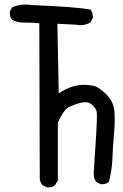

<svg xmlns="http://www.w3.org/2000/svg" viewBox="-20 -816 540 840"><path d="M192 4H186L166 -6Q156 -18 154 -33L152 -714Q129 -717 104 -717H86Q57 -717 33 -729Q23 -741 23 -759V-765L33 -784Q60 -796 92 -796Q104 -796 117 -794Q313 -786 376 -774Q386 -761 386 -743V-737L376 -718Q356 -706 332 -706Q323 -706 313 -708L231 -712L237 -407Q291 -445 349 -445Q362 -445 385.5 -441.5Q409 -438 443.5 -405Q478 -372 481 -325L482 -290Q482 -260 478 -220.5Q474 -181 472 -125.5Q470 -70 456 -20Q444 -10 427 -10H421L401 -20Q390 -35 390 -55V-61Q404 -264 404 -304Q404 -307 403.5 -323Q403 -339 384 -357Q370 -369 352 -369Q343 -369 322.5 -363.5Q302 -358 280.5 -347Q259 -336 233 -280V-27L221 -6Q209 4 192 4Z"/></svg>

Font: Xiaolai Mono SC
Style: Regular
Weight: 400
Monospace: yes
Designer: LXGW / Nozomi Seto
Version: Version 3.113;September 30, 2024